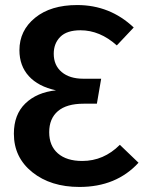

<svg xmlns="http://www.w3.org/2000/svg" viewBox="-20 -726 572 761"><path d="M286 -706Q416 -706 510 -617L443 -546Q376 -606 299 -606Q245 -606 219 -580Q193 -554 193 -513Q193 -467 224.5 -440.5Q256 -414 310 -414H381L364 -315H312Q244 -315 209.5 -285.5Q175 -256 175 -202Q175 -148 209.5 -118Q244 -88 306 -88Q391 -88 455 -152L529 -81Q441 15 295 15Q181 15 108 -43.5Q35 -102 35 -196Q35 -272 80.5 -316Q126 -360 202 -368Q132 -383 94.5 -424Q57 -465 57 -527Q57 -605 119 -655.5Q181 -706 286 -706Z"/></svg>

Font: FiraGO Medium
Style: Regular
Weight: 500
Designer: bBox Type
Foundry: bBox Type GmbH
Version: Version 1.001;PS 001.001;hotconv 1.0.88;makeotf.lib2.5.64775